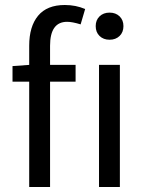

<svg xmlns="http://www.w3.org/2000/svg" viewBox="-20 -744 579 764"><path d="M96.2 0V-418.9H29.8V-481L96.2 -485.8V-562Q96.2 -638.7 131.6 -681.4Q167 -724.1 237.8 -724.1Q282.2 -724.1 318.8 -708L300.8 -647Q267.6 -657.2 247.1 -657.2Q179.2 -657.2 179.2 -562V-485.8H280.8V-418.9H179.2V0ZM374 0V-485.8H457V0ZM360.8 -640.1Q360.8 -664.1 376.2 -679Q391.6 -693.8 416 -693.8Q440.4 -693.8 455.8 -679Q471.2 -664.1 471.2 -640.1Q471.2 -615.7 455.8 -600.8Q440.4 -585.9 416 -585.9Q391.6 -585.9 376.2 -600.8Q360.8 -615.7 360.8 -640.1Z"/></svg>

Font: Source Sans Pro
Style: Regular
Weight: 400
Designer: Paul D. Hunt
Foundry: Adobe Systems Incorporated
Version: Version 3.006;hotconv 1.0.111;makeotfexe 2.5.65597